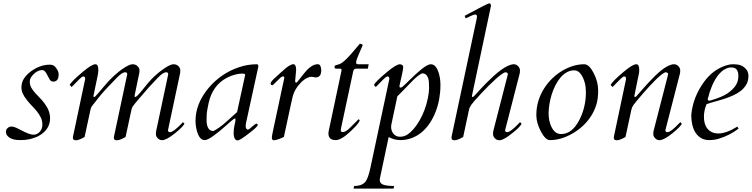

<svg xmlns="http://www.w3.org/2000/svg" viewBox="-20 -823 4487 1146"><path d="M110.8 -43.5Q157.2 -19 179.7 -19Q202.1 -19 217.5 -36.6Q232.9 -54.2 232.9 -78.4Q232.9 -102.5 223.6 -121.6Q214.4 -140.6 200.4 -158Q186.5 -175.3 170.4 -191.7Q154.3 -208 140.6 -225.6Q107.9 -266.6 107.9 -299.6Q107.9 -332.5 124.5 -356.4Q141.1 -380.4 166.5 -398.4Q220.7 -437 277.3 -437Q298.3 -437 309.6 -423.8Q330.1 -399.9 330.1 -379.9Q330.1 -335.9 297.9 -335.9Q284.2 -335.9 276.4 -348.6Q268.6 -361.3 264.6 -370.4Q260.7 -379.4 255.9 -386.7Q245.1 -404.8 231.7 -404.8Q218.3 -404.8 205.1 -398.2Q191.9 -391.6 181.6 -381.3Q157.7 -358.4 157.7 -336.9Q157.7 -315.4 166.7 -299.8Q175.8 -284.2 189.2 -269Q202.6 -253.9 218.3 -238Q233.9 -222.2 247.1 -204.1Q278.8 -161.6 278.8 -116.7Q278.8 -55.7 222.2 -18.6Q205.1 -7.3 192.1 -3.2Q179.2 1 172.6 3.4Q166 5.9 156.2 7.8Q132.8 13.2 105.5 13.2Q78.1 13.2 64.7 10Q51.3 6.8 40.8 1Q30.3 -4.9 23.2 -13.7Q16.1 -22.5 15.4 -35.6Q14.6 -48.8 25.1 -58.3Q35.6 -67.9 48.3 -67.9Q61 -67.9 77.1 -60.3Q93.3 -52.7 110.8 -43.5Z M415 0Q415 -6.3 417.5 -16.6Q421.9 -36.1 422.9 -41.5L488.3 -351.1V-353Q488.3 -366.7 477.1 -366.7Q469.7 -366.7 452.6 -349.4Q435.5 -332 407.7 -303.7L396 -315.9Q406.7 -337.9 474.6 -394.5Q527.8 -439.5 549.3 -439.5Q566.9 -439.5 566.9 -404.8Q566.9 -390.1 563.5 -374.5L537.6 -249.5Q537.6 -244.1 541.7 -244.1Q545.9 -244.1 549.6 -248.3Q553.2 -252.4 566.4 -267.1Q579.6 -281.7 601.6 -308.1Q623.5 -334.5 640.9 -351.8Q658.2 -369.1 674.8 -383.3Q691.4 -397.5 709 -410.2Q751.5 -439.5 770.5 -439.5Q789.6 -439.5 801 -428Q812.5 -416.5 812.5 -405.3Q812.5 -391.1 811 -385.3L784.2 -256.8Q783.2 -252 783.2 -248Q783.2 -244.1 787.1 -244.1Q796.9 -244.1 832.5 -289.3Q868.2 -334.5 885.5 -351.8Q902.8 -369.1 919.4 -383.3Q936 -397.5 954.1 -410.2Q996.1 -439.5 1015.1 -439.5Q1034.2 -439.5 1045.2 -428Q1056.2 -416.5 1056.2 -403.8Q1056.2 -391.1 1054.7 -384.8L982.9 -46.9V-44.9Q982.9 -34.2 995.1 -34.2Q1014.6 -34.2 1064.5 -85.9Q1069.3 -91.3 1071.8 -93.8L1081.1 -84.5Q1071.3 -65.4 1025.4 -28.3Q973.6 13.7 947.3 13.7Q932.6 13.7 921.6 2.2Q910.6 -9.3 910.6 -21.7Q910.6 -34.2 912.1 -41L983.9 -378.9V-380.9Q983.9 -391.6 971.7 -391.6Q953.6 -391.6 922.4 -359.4Q859.9 -294.4 824.7 -251Q820.3 -246.6 814 -239Q807.6 -231.4 800.8 -223.6Q788.1 -209 782.7 -201.4Q777.3 -193.8 772.5 -188Q767.6 -182.1 764.6 -168L729.5 -5.4Q695.8 14.2 677.7 14.2Q659.7 14.2 659.7 0Q659.7 -6.3 662.1 -16.6Q666.5 -36.1 667.5 -41.5L739.3 -378.9V-380.9Q739.3 -391.6 727.1 -391.6Q709 -391.6 677.7 -359.4Q603.5 -282.7 588.6 -264.6Q573.7 -246.6 567.6 -239Q561.5 -231.4 555.7 -223.6Q543.9 -209.5 538.3 -201.7Q532.7 -193.8 527.8 -188Q522.9 -182.1 520 -168L484.9 -5.4Q451.2 14.2 433.1 14.2Q415 14.2 415 0Z M1382.3 -115.7Q1377 -115.7 1358.4 -99.4Q1339.8 -83 1324.2 -69.3Q1308.6 -55.7 1291.3 -41Q1273.9 -26.4 1257.3 -14.6Q1219.7 13.2 1202.1 13.2Q1184.6 13.2 1173.6 -1.5Q1162.6 -16.1 1156.7 -36.1Q1147 -70.3 1147 -102.1Q1147 -203.6 1224.1 -296.9Q1297.9 -384.8 1405.3 -421.4Q1458.5 -439.5 1513.7 -439.5Q1522 -439.5 1522 -425.8L1448.2 -87.9Q1447.8 -84 1447.3 -80.1Q1446.3 -73.2 1446.3 -67.1Q1446.3 -61 1450.2 -55.2Q1454.1 -49.3 1458.7 -49.3Q1463.4 -49.3 1470.5 -54.9Q1477.5 -60.5 1484.9 -67.4Q1505.4 -85 1510.3 -85Q1518.1 -85 1518.1 -76.2Q1518.1 -66.9 1465.3 -26.4Q1412.1 15.1 1398.4 15.1Q1383.3 15.1 1377.4 -4.9Q1374.5 -15.6 1374.5 -29.1Q1374.5 -42.5 1376 -53.7Q1377.4 -64.9 1379.4 -74Q1381.3 -83 1383.3 -91.1Q1385.3 -99.1 1385.7 -107.4Q1386.2 -115.7 1382.3 -115.7ZM1443.4 -376Q1443.4 -383.8 1424.8 -383.8Q1406.2 -383.8 1381.3 -377.2Q1356.4 -370.6 1333.5 -358.4Q1249 -314 1225.1 -208Q1214.8 -162.1 1213.6 -134.3Q1212.4 -106.4 1213.4 -93.3Q1214.4 -80.1 1218.3 -68.4Q1228 -41 1254.4 -41Q1289.6 -59.1 1330.3 -95.7Q1371.1 -132.3 1395 -153.8Z M1865.2 -360.8 1841.3 -364.7Q1811.5 -364.7 1779.8 -334Q1737.8 -292.5 1726.1 -243.2Q1721.2 -221.7 1716.3 -199.7L1674.3 -5.4Q1668.5 -2.9 1660.9 0.5Q1653.3 3.9 1645 6.8Q1625 14.2 1615.2 14.2Q1602.5 14.2 1602.5 -2Q1602.5 -10.3 1612.8 -58.1Q1623 -106 1635.3 -163.3Q1647.5 -220.7 1655.5 -257.8Q1663.6 -294.9 1667.7 -315.2Q1671.9 -335.4 1674.3 -344.7Q1676.8 -356.4 1676.8 -358.4Q1676.8 -366.7 1670.9 -366.7Q1661.1 -366.7 1651.4 -356.9L1610.4 -316.9Q1607.9 -314.5 1606 -314.5Q1595.2 -314.5 1595.2 -324.7Q1595.2 -334.5 1617.7 -355.2Q1640.1 -376 1654.1 -388.2Q1668 -400.4 1675 -406.7Q1682.1 -413.1 1688.7 -418.5Q1695.3 -423.8 1702.6 -428.7Q1720.7 -439.9 1731.4 -439.9Q1747.6 -437.5 1747.6 -405.8L1741.7 -339.8Q1741.7 -329.6 1748.5 -329.6Q1752.4 -329.6 1767.3 -349.9Q1782.2 -370.1 1790.8 -380.1Q1799.3 -390.1 1808.6 -400.9Q1817.9 -411.6 1828.6 -419.9Q1853.5 -439.9 1877.4 -439.9Q1891.6 -439.9 1896 -417Q1897.5 -410.6 1897.5 -404.8Q1897.5 -361.8 1865.2 -360.8Z M1983.9 13.2Q1940.4 13.2 1940.4 -26.4Q1940.4 -34.7 1942.4 -43L2017.6 -397.9Q2018.6 -402.8 2018.6 -405.8Q2018.6 -413.1 2011.2 -413.1H1989.3Q1976.6 -413.1 1976.6 -421.9Q1976.6 -431.2 1983.6 -433.6Q1990.7 -436 1995.6 -437Q2000.5 -438 2007.6 -440.7Q2014.6 -443.4 2026.4 -452.4Q2038.1 -461.4 2050 -473.4Q2062 -485.4 2073.7 -498.5Q2085.4 -511.7 2095.7 -524.4Q2122.1 -556.2 2128.4 -562.5Q2139.2 -560.1 2145.5 -554.7Q2141.6 -544.4 2135.3 -530.8Q2128.9 -517.1 2123 -502.9Q2107.9 -468.3 2105.5 -452.1V-450.2Q2105.5 -439.5 2117.2 -439.5H2180.7L2175.3 -413.1H2104.5Q2091.3 -413.1 2087.9 -396L2020 -78.6Q2017.6 -68.4 2016.6 -62.3Q2015.6 -56.2 2014.9 -52.7Q2014.2 -49.3 2014.2 -47.9V-45.9Q2014.2 -34.7 2024.9 -34.7Q2043.5 -34.7 2066.4 -57.6L2120.6 -111.8L2127.4 -104.5Q2120.6 -83.5 2072.3 -39.1Q2017.1 13.2 1983.9 13.2Z M2299.8 -4.9 2248.5 237.3Q2246.6 245.1 2246.6 250Q2246.6 272.5 2268.8 279.8Q2291 287.1 2332.5 287.1L2329.1 302.7H2090.3L2093.8 287.1Q2142.1 287.1 2162.6 259.8Q2178.2 238.3 2191.4 176.3L2303.7 -351.1V-353Q2303.7 -366.7 2292.5 -366.7Q2285.2 -366.7 2268.1 -349.4Q2251 -332 2223.1 -303.7L2211.4 -315.9Q2222.2 -336.9 2291.5 -394.5Q2345.7 -439.5 2367.2 -439.5Q2373 -439.5 2379.9 -435.3Q2386.7 -431.2 2386.7 -423.3Q2386.7 -409.7 2378.9 -376L2364.7 -313Q2364.3 -311.5 2364.3 -308.6Q2364.3 -300.3 2369.6 -300.3Q2377 -300.3 2383.3 -305.7Q2389.6 -311 2402.1 -323.2Q2414.6 -335.4 2429.9 -350.3Q2445.3 -365.2 2462.4 -381.1Q2479.5 -397 2496.1 -410.2Q2533.2 -439.5 2551 -439.5Q2568.8 -439.5 2580.3 -424.8Q2591.8 -410.2 2598.1 -389.6Q2608.9 -355.5 2608.9 -314.7Q2608.9 -273.9 2601.8 -233.9Q2594.7 -193.8 2580.8 -157.5Q2566.9 -121.1 2546.4 -89.8Q2525.9 -58.6 2499.3 -35.6Q2472.7 -12.7 2439.5 0.2Q2406.2 13.2 2370.1 13.2Q2334 13.2 2299.8 -4.9ZM2535.2 -357.9Q2525.4 -385.3 2499 -385.3Q2473.1 -372.1 2444.6 -343Q2416 -314 2395.8 -292.7Q2375.5 -271.5 2351.6 -248L2316.4 -82Q2314.5 -74.2 2314.5 -65.4Q2314.5 -56.6 2317.1 -46.4Q2319.8 -36.1 2326.2 -27.3Q2341.8 -6.8 2366.5 -6.8Q2391.1 -6.8 2410.2 -18.8Q2429.2 -30.8 2447.8 -52Q2466.3 -73.2 2483.2 -102.1Q2500 -130.9 2512.9 -164.6Q2525.9 -198.2 2533.4 -235.1Q2541 -272 2541 -295.9Q2541 -319.8 2540 -333Q2539.1 -346.2 2535.2 -357.9Z M2674.8 0Q2674.8 -6.3 2677.2 -16.6Q2681.6 -36.1 2682.6 -41.5L2825.2 -711.4Q2827.1 -719.2 2827.1 -724.1Q2827.1 -736.3 2816.4 -736.3Q2808.1 -736.3 2792.7 -729Q2777.3 -721.7 2759.8 -713.4L2753.4 -728.5Q2891.1 -803.2 2900.6 -803.2Q2910.2 -803.2 2910.2 -787.1Q2910.2 -785.6 2907.2 -772.5L2796.4 -249Q2796.4 -244.1 2800.8 -244.1Q2805.7 -244.1 2817.1 -257.1Q2828.6 -270 2845.7 -288.8Q2862.8 -307.6 2883.1 -327.9Q2903.3 -348.1 2925.3 -368.2Q2947.3 -388.2 2968.8 -404.3Q3017.6 -439.5 3046.9 -439.5Q3061.5 -439.5 3072.5 -428Q3083.5 -416.5 3083.5 -403.8Q3083.5 -391.1 3082 -384.8L2995.1 -46.9V-44.9Q2995.1 -34.2 3007.3 -34.2Q3026.9 -34.2 3076.2 -85.9Q3081.5 -91.3 3084 -93.8L3093.3 -84.5Q3084 -66.4 3054 -41.5Q3023.9 -16.6 3009.8 -7.3Q2977.5 14.2 2961.2 14.2Q2944.8 14.2 2933.8 2.4Q2922.9 -9.3 2922.9 -21.7Q2922.9 -34.2 2924.3 -41L3011.2 -378.9V-380.9Q3011.2 -385.3 3007.1 -388.4Q3002.9 -391.6 2996.3 -391.4Q2989.7 -391.1 2973.6 -379.6Q2957.5 -368.2 2937.5 -350.1Q2917.5 -332 2895.5 -310.1Q2873.5 -288.1 2853.5 -266.6Q2805.7 -215.3 2793.9 -198.7Q2782.2 -182.1 2779.3 -168L2744.6 -5.4Q2710.9 14.2 2692.9 14.2Q2674.8 14.2 2674.8 0Z M3467.3 -439.5Q3496.1 -439.5 3522.5 -388.7Q3550.3 -335.9 3550.3 -283Q3550.3 -230 3538.1 -193.6Q3525.9 -157.2 3505.1 -126Q3484.4 -94.7 3456.1 -69.1Q3427.7 -43.5 3395.5 -25.4Q3328.6 13.2 3262.2 13.2Q3235.8 13.2 3208.5 -38.1Q3181.2 -90.3 3181.2 -135.3Q3181.2 -180.2 3193.1 -219.5Q3205.1 -258.8 3225.8 -292.2Q3246.6 -325.7 3274.4 -353Q3302.2 -380.4 3334 -399.4Q3400.9 -439.5 3467.3 -439.5ZM3271 -66.4Q3292 -22.9 3328.6 -22.9Q3395 -22.9 3438.5 -107.9Q3477.1 -183.6 3477.1 -273.4Q3477.1 -333.5 3450.2 -376Q3432.6 -403.3 3408.2 -403.3Q3383.8 -403.3 3363 -391.6Q3342.3 -379.9 3325.4 -360.1Q3308.6 -340.3 3295.2 -314Q3281.7 -287.6 3272.7 -258.5Q3263.7 -229.5 3259 -199Q3254.4 -168.5 3254.4 -147Q3254.4 -125.5 3258.3 -105.2Q3262.2 -85 3271 -66.4Z M3777.8 -439.5Q3795.4 -439.5 3795.4 -406.7Q3795.4 -392.1 3793.7 -384.3Q3792 -376.5 3789.3 -363.3Q3786.6 -350.1 3781.2 -324Q3775.9 -297.9 3766.1 -249.5Q3766.1 -244.1 3770.3 -244.1Q3774.4 -244.1 3778.1 -248.3Q3781.7 -252.4 3789.6 -261.2Q3797.4 -270 3813.7 -288.8Q3830.1 -307.6 3848.9 -327.9Q3867.7 -348.1 3887.9 -368.2Q3908.2 -388.2 3928.2 -404.3Q3973.6 -439.5 4003.4 -439.5Q4018.1 -439.5 4029.1 -428Q4040 -416.5 4040 -403.8Q4040 -391.1 4038.6 -384.8L3951.7 -46.9V-44.9Q3951.7 -34.2 3963.9 -34.2Q3983.4 -34.2 4032.7 -85.9Q4038.1 -91.3 4040.5 -93.8L4049.8 -84.5Q4040 -65.4 3994.6 -28.3Q3942.4 13.7 3916 13.7Q3901.4 13.7 3890.4 2.2Q3879.4 -9.3 3879.4 -21.7Q3879.4 -34.2 3880.9 -41L3967.8 -378.9V-380.9Q3967.8 -385.3 3963.6 -388.4Q3959.5 -391.6 3952.9 -391.4Q3946.3 -391.1 3930.9 -379.6Q3915.5 -368.2 3897 -350.1Q3878.4 -332 3858.2 -310.1Q3837.9 -288.1 3819.3 -266.6Q3768.6 -208 3760 -195.1Q3751.5 -182.1 3748.5 -168L3713.4 -5.4Q3679.7 14.2 3661.6 14.2Q3643.6 14.2 3643.6 0Q3643.6 -6.3 3646 -16.6Q3650.4 -36.1 3651.4 -41.5L3716.8 -351.1V-353Q3716.8 -366.7 3705.6 -366.7Q3698.2 -366.7 3681.2 -349.4Q3664.1 -332 3636.2 -303.7L3624.5 -315.9Q3635.3 -337.9 3702.6 -394.5Q3756.3 -439.5 3777.8 -439.5Z M4268.1 -26.4Q4314.5 -26.4 4381.3 -67.4L4388.2 -55.2Q4336.9 -15.6 4272 4.4Q4243.7 13.2 4214.1 13.2Q4184.6 13.2 4164.1 0.7Q4143.6 -11.7 4130.4 -32.7Q4106 -72.8 4106 -136.2Q4115.7 -244.6 4184.1 -336.9Q4230.5 -399.4 4295.4 -425.8Q4328.6 -439.5 4355.2 -439.5Q4381.8 -439.5 4396.5 -434.8Q4411.1 -430.2 4422.4 -420.9Q4447.3 -400.9 4447.3 -370.4Q4447.3 -339.8 4434.3 -317.9Q4421.4 -295.9 4400.4 -279.8Q4379.4 -263.7 4352.5 -252Q4325.7 -240.2 4298.1 -231.4Q4270.5 -222.7 4243.9 -215.6Q4217.3 -208.5 4197.3 -201.2Q4181.6 -164.6 4181.6 -126.5Q4181.6 -58.1 4228 -34.7Q4244.6 -26.4 4268.1 -26.4ZM4204.1 -230.5Q4204.1 -222.2 4217.3 -222.2Q4291 -243.7 4322.8 -265.9Q4354.5 -288.1 4370.8 -312.5Q4387.2 -336.9 4387.2 -371.1Q4387.2 -405.8 4365.7 -416.5Q4358.4 -420.4 4342.5 -420.4Q4326.7 -420.4 4308.6 -410.9Q4290.5 -401.4 4275.9 -385.5Q4261.2 -369.6 4249.5 -349.6Q4237.8 -329.6 4229 -308.6Q4214.4 -273.4 4204.1 -230.5Z"/></svg>

Font: Cardo-Italic
Style: Italic
Weight: 400
Italic angle: -12°
Designer: David J. Perry
Foundry: David J. Perry
Version: Version 0.991